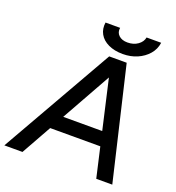

<svg xmlns="http://www.w3.org/2000/svg" viewBox="-187 -1002 1032 1125"><g transform="rotate(20 329.0 -439.5)"><path d="M-33 0 366 -700H472L80 0ZM540 0 380 -700H475L640 0ZM132 -187 147 -275H550L535 -187ZM435 -740Q383 -740 345 -758Q307 -776 289.5 -807.5Q272 -839 278 -879H369Q364 -850 383.5 -831.5Q403 -813 438 -813Q476 -813 502.5 -832Q529 -851 534 -879H625Q619 -837 592 -806Q565 -775 524.5 -757.5Q484 -740 435 -740Z"/></g></svg>

Font: Figtree Light Medium
Style: Italic
Weight: 500
Italic angle: -9.5°
Version: Version 2.000